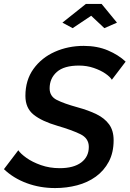

<svg xmlns="http://www.w3.org/2000/svg" viewBox="-37 -948 658 975"><path d="M243 7Q166 7 98.5 -18Q31 -43 -17 -89L56 -185Q67 -168 97 -146.5Q127 -125 171 -109.5Q215 -94 266 -94Q337 -94 375.5 -123Q414 -152 414 -202Q414 -246 370.5 -267Q327 -288 255 -309Q176 -332 134 -365.5Q92 -399 92 -461Q92 -541 133 -598Q174 -655 241.5 -685Q309 -715 388 -715Q457 -715 511 -692Q565 -669 601 -635L531 -543Q522 -558 498 -574.5Q474 -591 439 -603Q404 -615 364 -615Q288 -615 251.5 -582.5Q215 -550 215 -499Q215 -459 251.5 -440.5Q288 -422 357 -403Q412 -388 453 -368Q494 -348 517 -316.5Q540 -285 540 -236Q540 -173 515.5 -127Q491 -81 449.5 -51Q408 -21 354.5 -7Q301 7 243 7ZM280 -833 399 -928H479L557 -833L493 -805L426 -868L332 -805Z"/></svg>

Font: Raleway SemiBold
Style: Italic
Weight: 600
Italic angle: -12°
Designer: Matt McInerney, Pablo Impallari, Rodrigo Fuenzalida
Foundry: Matt McInerney, Pablo Impallari, Rodrigo Fuenzalida
Version: Version 4.026